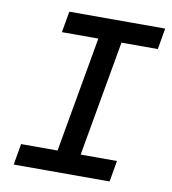

<svg xmlns="http://www.w3.org/2000/svg" viewBox="-79 -762 744 831"><g transform="rotate(10 293.0 -346.5)"><path d="M36.6 0 52.7 -92.8H212.9L302.7 -600.6H142.6L158.7 -693.4H580.1L564 -600.6H404.3L314.5 -92.8H474.1L458 0Z"/></g></svg>

Font: Cascadia Mono
Style: Italic
Weight: 400
Italic angle: -10°
Monospace: yes
Designer: Aaron Bell
Foundry: Saja Typeworks
Version: Version 2404.023; ttfautohint (v1.8.4)